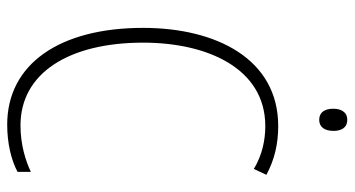

<svg xmlns="http://www.w3.org/2000/svg" viewBox="-240 -710 961 520"><g transform="rotate(90 240.0 -450.5)"><path d="M305 -911C283 -911 275 -893 275 -873C275 -851 284 -835 305 -835C325 -835 335 -850 335 -874C335 -894 327 -911 305 -911ZM322 -689C359 -689 400 -681 438 -658L454 -692C413 -714 370 -724 322 -724C140 -724 56 -556 56 -358C56 -132 154 10 318 10C369 10 414 -1 446 -18V-54C416 -40 373 -26 320 -26C178 -26 96 -158 96 -358C96 -533 166 -689 322 -689Z"/></g></svg>

Font: Noto Sans Ethiopic Condensed ExtraLight
Style: Regular
Weight: 200
Width: 3
Designer: Monotype Design Team
Foundry: Monotype Imaging Inc.
Version: Version 2.102